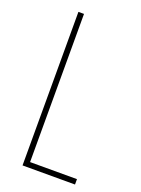

<svg xmlns="http://www.w3.org/2000/svg" viewBox="-137 -776 616 839"><g transform="rotate(20 170.5 -357.0)"><path d="M78 0V-714H104V-25H322V0Z"/></g></svg>

Font: Noto Sans Lao UI ExtCond Thin
Style: Regular
Weight: 100
Width: 2
Designer: Monotype Design Team
Foundry: Monotype Imaging Inc.
Version: Version 2.000; ttfautohint (v1.8.4.7-5d5b)